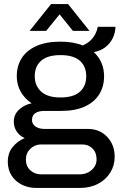

<svg xmlns="http://www.w3.org/2000/svg" viewBox="-20 -743 596 945"><path d="M157.5 182Q120.2 182 88.3 166.4Q56.4 150.8 37.4 121.7Q18.4 92.6 18.4 53.5Q18.4 9.5 42.5 -19.7Q66.6 -48.9 101.3 -63.2Q76 -74.8 62 -96.2Q47.9 -117.5 47.9 -143.7Q47.9 -179.4 73.6 -203.3Q99.3 -227.2 135.8 -234.6Q101.5 -257.2 82 -291.6Q62.5 -325.9 62.5 -367.8Q62.5 -418.2 86.5 -456.3Q110.5 -494.5 158.5 -516.2Q206.5 -538 277.1 -538Q308.9 -538 336.8 -533.3Q364.7 -528.6 387.2 -519.2Q422.2 -534.7 439.6 -559.9Q456.9 -585 461.1 -611.2H548.4Q547.5 -580.8 534.5 -554.4Q521.4 -528.1 498.1 -510.4Q474.8 -492.7 441.7 -486.5Q467.2 -463.1 479.7 -432.8Q492.3 -402.5 492.3 -367.8Q492.3 -317.9 468.8 -279.5Q445.4 -241.1 398.4 -219.1Q351.5 -197.1 280.4 -197.1H198Q171 -197.1 154.2 -186.5Q137.5 -175.9 137.5 -152.5Q137.5 -132.6 154.4 -120.6Q171.3 -108.5 198.1 -108.5H412.1Q470.1 -108.5 507.3 -69.5Q544.4 -30.6 544.4 28.5Q544.4 71.7 522.7 106.5Q501.1 141.4 462.5 161.7Q423.9 182 373 182ZM182.7 115.1H371.5Q395.1 115.1 414 105.4Q432.9 95.7 444.1 78.9Q455.4 62.1 455.4 42Q455.4 7.7 435 -12.2Q414.6 -32.1 385.1 -32.1H182.7Q151.3 -32.1 129.4 -10.7Q107.4 10.7 107.4 42Q107.4 75.1 129.1 95.1Q150.8 115.1 182.7 115.1ZM277.7 -263.3Q341.7 -263.3 373 -291.3Q404.4 -319.2 404.4 -367.8Q404.4 -416.4 373 -444.1Q341.7 -471.8 277.7 -471.8Q214.1 -471.8 182.6 -444.1Q151 -416.4 151 -367.8Q151 -321.1 182.6 -292.2Q214.1 -263.3 277.7 -263.3ZM125.8 -591 231.3 -723H315L420.4 -591H338.8L251.1 -700.1L295.2 -699.6L207.4 -591Z"/></svg>

Font: Archivo Variable SemiBold
Style: Regular
Weight: 600
Designer: Hector Gatti
Foundry: Omnibus-Type
Version: Version 2.001